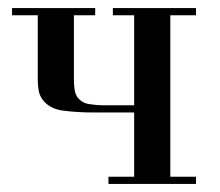

<svg xmlns="http://www.w3.org/2000/svg" viewBox="-20 -458 548 478"><path d="M404 -420V-18H468V0H250V-18H314V-178H212Q172 -178 137.5 -182.5Q103 -187 86 -210Q78 -221 76 -234Q74 -247 74 -259V-420H10V-438H217V-420H164V-259Q164 -248 165.5 -236.5Q167 -225 172 -217Q183 -202 201 -199Q219 -196 236 -196H314V-420H261V-438H468V-420Z"/></svg>

Font: EIisabethische
Style: Book
Weight: 400
Designer: Salychow
Version: Version 1.3